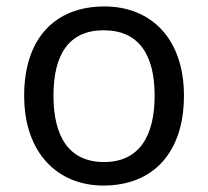

<svg xmlns="http://www.w3.org/2000/svg" viewBox="-20 -566 645 596"><path d="M551 -269C551 -446 449 -546 304 -546C150 -546 55 -446 55 -269C55 -91 159 10 301 10C454 10 551 -91 551 -269ZM146 -269C146 -396 193 -472 302 -472C411 -472 460 -396 460 -269C460 -142 411 -63 303 -63C194 -63 146 -142 146 -269Z"/></svg>

Font: Noto Sans Osage
Style: Regular
Weight: 400
Designer: Monotype Design Team
Foundry: Monotype Imaging Inc.
Version: Version 2.002